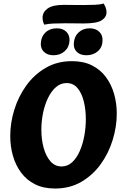

<svg xmlns="http://www.w3.org/2000/svg" viewBox="-20 -1078 712 1105"><path d="M297 7Q230 7 181.5 -17.5Q133 -42 101.5 -84.5Q70 -127 54.5 -181Q39 -235 39 -295Q39 -371 62.5 -447Q86 -523 131.5 -586Q177 -649 243 -687.5Q309 -726 394 -726Q461 -726 509.5 -701.5Q558 -677 589.5 -634.5Q621 -592 636.5 -538Q652 -484 652 -424Q652 -349 628.5 -272.5Q605 -196 559.5 -133Q514 -70 448 -31.5Q382 7 297 7ZM334 -120Q369 -120 395 -144Q421 -168 438.5 -207.5Q456 -247 465 -295Q474 -343 474 -392Q474 -446 462.5 -493.5Q451 -541 426.5 -570.5Q402 -600 363 -600Q329 -600 302 -576.5Q275 -553 256 -513.5Q237 -474 227.5 -426.5Q218 -379 218 -331Q218 -276 231 -228Q244 -180 270 -150Q296 -120 334 -120ZM477 -760Q442 -760 422 -779.5Q402 -799 405 -830Q407 -868 432.5 -891.5Q458 -915 496 -915Q531 -915 551.5 -895Q572 -875 570 -843Q569 -806 543 -783Q517 -760 477 -760ZM288 -760Q253 -760 233 -779.5Q213 -799 215 -830Q217 -868 242 -891.5Q267 -915 307 -915Q342 -915 362 -895Q382 -875 380 -843Q378 -806 352 -783Q326 -760 288 -760ZM235 -936Q229 -947 227 -957Q225 -967 225 -976Q225 -1008 254 -1029Q283 -1050 347 -1050Q358 -1050 391 -1049.5Q424 -1049 460 -1049Q497 -1049 528.5 -1050.5Q560 -1052 576 -1058Q593 -1033 593 -1007Q593 -979 565 -961Q537 -943 460 -943Q446 -943 415 -943.5Q384 -944 355 -944Q315 -944 285 -942.5Q255 -941 235 -936Z"/></svg>

Font: Agbalumo
Style: Regular
Weight: 400
Designer: Raphael Alegbeleye
Foundry: Sorkin Type Co.
Version: Version 1.000; ttfautohint (v1.8.4)